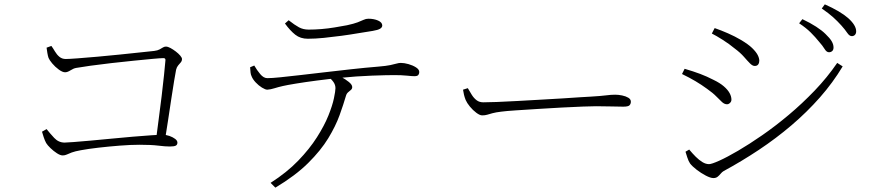

<svg xmlns="http://www.w3.org/2000/svg" viewBox="-20 -813 4020 882"><path d="M194 -594 216 -602Q224 -591 232.5 -576.5Q241 -562 253 -552Q265 -542 282 -542Q297 -542 336.5 -545Q376 -548 427.5 -552.5Q479 -557 531.5 -562.5Q584 -568 626.5 -572.5Q669 -577 688 -579Q704 -581 713 -586Q722 -591 728.5 -595Q735 -599 742 -599Q751 -599 763 -592.5Q775 -586 787.5 -576.5Q800 -567 808 -557.5Q816 -548 816 -542Q816 -533 810.5 -526.5Q805 -520 798.5 -512.5Q792 -505 789 -493Q786 -477 780 -442Q774 -407 767 -359.5Q760 -312 752 -260Q744 -208 736 -158H695Q701 -206 708.5 -261.5Q716 -317 722.5 -371Q729 -425 733.5 -468.5Q738 -512 740 -536Q741 -546 731 -546Q718 -546 680.5 -542.5Q643 -539 593 -534Q543 -529 490.5 -523Q438 -517 395 -511Q352 -505 330 -501Q318 -499 304 -490Q290 -481 279 -481Q267 -481 250 -493.5Q233 -506 220 -521.5Q207 -537 203 -547Q200 -555 197.5 -570Q195 -585 194 -594ZM173 -208 194 -220Q209 -201 229 -179.5Q249 -158 277 -158Q287 -158 318.5 -160.5Q350 -163 395.5 -167Q441 -171 491.5 -176Q542 -181 589.5 -185Q637 -189 674 -191.5Q711 -194 727 -194Q743 -194 758.5 -188.5Q774 -183 784.5 -175Q795 -167 795 -158Q795 -148 787.5 -144Q780 -140 760 -140Q739 -140 707 -144Q675 -148 621 -148Q581 -148 530 -144Q479 -140 431.5 -134.5Q384 -129 352 -123Q324 -118 309.5 -112.5Q295 -107 286.5 -103Q278 -99 268 -99Q257 -99 241.5 -109Q226 -119 212 -132.5Q198 -146 192 -156Q186 -167 180.5 -183.5Q175 -200 173 -208Z M1129 -504 1148 -512Q1160 -491 1175.5 -472.5Q1191 -454 1208 -454Q1229 -454 1268 -458Q1307 -462 1359 -468Q1411 -474 1471 -481Q1531 -488 1594 -495Q1657 -502 1718 -507Q1754 -510 1773 -514Q1792 -518 1802 -521Q1812 -524 1821 -524Q1837 -524 1856.5 -518.5Q1876 -513 1891 -503.5Q1906 -494 1906 -482Q1906 -475 1902 -469Q1898 -463 1883 -463Q1873 -463 1849 -465.5Q1825 -468 1791 -468Q1757 -468 1687.5 -465.5Q1618 -463 1539 -455Q1490 -450 1436 -443Q1382 -436 1339.5 -429Q1297 -422 1280 -418Q1258 -413 1240.5 -407.5Q1223 -402 1208 -401Q1199 -401 1183.5 -410.5Q1168 -420 1154.5 -434.5Q1141 -449 1136 -462Q1132 -470 1131 -479.5Q1130 -489 1129 -504ZM1245 49 1223 27Q1298 -21 1350 -75Q1402 -129 1436 -182.5Q1470 -236 1488.5 -282Q1507 -328 1514 -361.5Q1521 -395 1521 -408Q1521 -423 1512 -436Q1503 -449 1481 -468L1515 -476Q1528 -470 1547.5 -459.5Q1567 -449 1582.5 -436.5Q1598 -424 1598 -413Q1598 -405 1592 -400Q1586 -395 1579 -389Q1572 -383 1569 -372Q1558 -334 1540 -284Q1522 -234 1488 -178Q1454 -122 1395.5 -64Q1337 -6 1245 49ZM1692 -671Q1664 -667 1626.5 -660.5Q1589 -654 1548 -648.5Q1507 -643 1467.5 -639Q1428 -635 1394 -635Q1360 -635 1336.5 -653.5Q1313 -672 1289 -705L1306 -720Q1334 -698 1353.5 -687.5Q1373 -677 1398 -677Q1426 -677 1456.5 -679.5Q1487 -682 1517 -687Q1547 -692 1574 -697Q1606 -704 1623 -710.5Q1640 -717 1650.5 -722Q1661 -727 1672 -727Q1698 -727 1717 -718.5Q1736 -710 1736 -696Q1736 -687 1726 -681Q1716 -675 1692 -671Z M2129 -408Q2138 -392 2147.5 -377Q2157 -362 2169.5 -352.5Q2182 -343 2200 -343Q2221 -343 2262 -344.5Q2303 -346 2355 -349Q2407 -352 2461.5 -355Q2516 -358 2565 -361Q2614 -364 2648 -366.5Q2682 -369 2692 -369Q2742 -372 2764.5 -375Q2787 -378 2806 -378Q2821 -378 2838 -374.5Q2855 -371 2866.5 -364Q2878 -357 2878 -346Q2878 -336 2872 -329.5Q2866 -323 2843 -323Q2818 -323 2789.5 -324Q2761 -325 2718 -325Q2701 -325 2658.5 -323.5Q2616 -322 2561 -319Q2506 -316 2450.5 -312.5Q2395 -309 2349.5 -306Q2304 -303 2282 -300Q2257 -297 2242.5 -293Q2228 -289 2218 -286Q2208 -283 2195 -283Q2184 -283 2168 -295Q2152 -307 2138.5 -323.5Q2125 -340 2119 -354Q2114 -367 2111.5 -377.5Q2109 -388 2107 -401Z M3742 -622Q3726 -642 3704.5 -663.5Q3683 -685 3651 -706L3666 -725Q3702 -708 3729 -690.5Q3756 -673 3772 -657Q3792 -638 3800.5 -623.5Q3809 -609 3809 -595Q3809 -584 3803 -578.5Q3797 -573 3788 -573Q3777 -573 3768 -588Q3759 -603 3742 -622ZM3845 -696Q3827 -716 3807 -734Q3787 -752 3755 -774L3769 -793Q3805 -777 3832 -761Q3859 -745 3876 -730Q3913 -697 3913 -669Q3913 -659 3907.5 -653Q3902 -647 3893 -647Q3882 -647 3872 -662Q3862 -677 3845 -696ZM3250 -659 3263 -684Q3292 -674 3324 -660Q3356 -646 3383 -630Q3417 -610 3435 -592.5Q3453 -575 3460.5 -560.5Q3468 -546 3468 -534Q3468 -524 3463 -517Q3458 -510 3447 -510Q3437 -510 3425.5 -521.5Q3414 -533 3397.5 -552Q3381 -571 3354 -591Q3330 -611 3300 -630Q3270 -649 3250 -659ZM3826 -524 3851 -508Q3806 -433 3746.5 -365.5Q3687 -298 3616 -237.5Q3545 -177 3466 -124.5Q3387 -72 3304 -27Q3297 -23 3290.5 -15Q3284 -7 3276.5 -1Q3269 5 3257 5Q3244 5 3222 -6.5Q3200 -18 3180 -33.5Q3160 -49 3150 -62Q3143 -72 3137 -90.5Q3131 -109 3129 -116L3146 -126Q3161 -108 3176 -93Q3191 -78 3206.5 -68.5Q3222 -59 3237 -59Q3249 -59 3284.5 -75Q3320 -91 3370.5 -120.5Q3421 -150 3481 -191.5Q3541 -233 3603 -285Q3665 -337 3722.5 -397Q3780 -457 3826 -524ZM3113 -473 3125 -497Q3166 -485 3196.5 -473.5Q3227 -462 3258 -446Q3287 -432 3305 -416.5Q3323 -401 3331.5 -385.5Q3340 -370 3340 -355Q3340 -349 3337 -344.5Q3334 -340 3329.5 -337Q3325 -334 3320 -334Q3308 -334 3297 -344Q3286 -354 3270.5 -370Q3255 -386 3228 -405Q3202 -424 3175 -440Q3148 -456 3113 -473Z"/></svg>

Font: Early Summer Mincho VF
Style: Regular
Weight: 250
Designer: GuiWonder
Version: Version 1.002